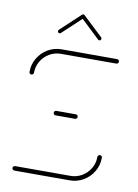

<svg xmlns="http://www.w3.org/2000/svg" viewBox="-79 -727 560 780"><g transform="rotate(10 201.5 -337.0)"><path d="M367 -122.2Q371.1 -122.2 373.7 -119.6Q376.3 -117 376.3 -113Q376.3 -82.2 361.1 -56.3Q345.9 -30.4 320 -15.2Q294.1 0 263.3 0H35.2Q31.5 0 28.7 -2.8Q25.9 -5.6 25.9 -9.3Q25.9 -13.3 28.7 -15.9Q31.5 -18.5 35.2 -18.5H263.3Q288.9 -18.5 310.6 -31.3Q332.2 -44.1 345 -65.7Q357.8 -87.4 357.8 -113Q357.8 -117 360.6 -119.6Q363.3 -122.2 367 -122.2ZM250.7 -259.3Q250.7 -255.6 248.1 -252.8Q245.6 -250 241.5 -250H161.1Q157.4 -250 154.6 -252.8Q151.9 -255.6 151.9 -259.3Q151.9 -263.3 154.6 -265.9Q157.4 -268.5 161.1 -268.5H241.5Q245.6 -268.5 248.1 -265.9Q250.7 -263.3 250.7 -259.3ZM35.6 -396.3Q31.9 -396.3 29.1 -399.1Q26.3 -401.9 26.3 -405.6Q26.3 -436.3 41.5 -462.2Q56.7 -488.1 82.6 -503.3Q108.5 -518.5 139.3 -518.5H367.8Q371.5 -518.5 374.3 -515.7Q377 -513 377 -509.3Q377 -505.6 374.3 -502.8Q371.5 -500 367.8 -500H139.3Q113.7 -500 92 -487.2Q70.4 -474.4 57.6 -452.8Q44.8 -431.1 44.8 -405.6Q44.8 -401.9 42.2 -399.1Q39.6 -396.3 35.6 -396.3ZM201.5 -673.7Q204.8 -673.7 207 -671.5Q209.3 -669.3 209.3 -665.9Q209.3 -662.6 207 -660.4L124.4 -583.3Q122.2 -581.1 119.3 -581.1Q115.9 -581.1 113.7 -583.3Q111.5 -585.6 111.5 -588.9Q111.5 -592.2 113.7 -594.4L196.3 -671.5Q198.5 -673.7 201.5 -673.7ZM207 -671.1 288.5 -594.4Q290.7 -592.2 290.7 -588.9Q290.7 -585.6 288.5 -583.3Q286.3 -581.1 283 -581.1Q280 -581.1 277.8 -583.3L196.7 -660Z"/></g></svg>

Font: 26F Galaxy Sans Hairline
Style: Regular
Weight: 50
Designer: C₂₉H₂₅N₃O₅
Version: Version 1.100